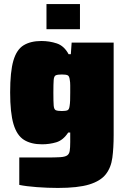

<svg xmlns="http://www.w3.org/2000/svg" viewBox="-20 -720 624 946"><path d="M265 206Q215 206 161.5 202Q108 198 75 191V56H206Q251 56 275.5 54.5Q300 53 310.5 46Q321 39 323.5 23.5Q326 8 326 -20V-67H316Q291 -29 257.5 -19Q224 -9 187 -9Q133 -9 98 -31Q63 -53 46.5 -108.5Q30 -164 30 -265Q30 -367 46 -421.5Q62 -476 96.5 -497Q131 -518 184 -518Q224 -518 260 -506Q296 -494 318 -453H329L333 -510H540V-55Q540 9 533.5 57.5Q527 106 501 139Q475 172 419.5 189Q364 206 265 206ZM285 -173Q305 -173 313 -177Q321 -181 323 -198Q325 -210 325.5 -225.5Q326 -241 326 -263Q326 -284 326 -299.5Q326 -315 324 -325Q322 -345 313.5 -349Q305 -353 285 -353Q264 -353 255 -349Q246 -345 244.5 -326Q243 -307 243 -263Q243 -219 244.5 -200Q246 -181 255 -177Q264 -173 285 -173ZM209 -576V-700H374V-576Z"/></svg>

Font: Saira Black
Style: Regular
Weight: 900
Designer: Hector Gatti with collaboration of the Omnibus-Type team
Foundry: Omnibus-Type
Version: Version 1.100; ttfautohint (v1.8.3)